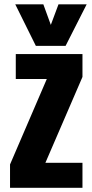

<svg xmlns="http://www.w3.org/2000/svg" viewBox="-20 -895 437 915"><path d="M27.8 0V-111.3L203.1 -518.6H55.2V-637.2H373V-528.3L196.3 -119.1H373V0ZM150.9 -676.3 52.7 -874.5H186.5L222.2 -776.4L258.8 -874.5H393.1L292.5 -676.3Z"/></svg>

Font: Oswald-Bold
Style: Bold
Weight: 700
Designer: vernon adams
Foundry: vernon adams
Version: Version 2.002; ttfautohint (v0.92.18-e454-dirty) -l 8 -r 50 